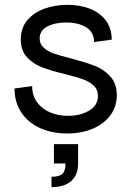

<svg xmlns="http://www.w3.org/2000/svg" viewBox="-20 -536 548 794"><path d="M40 -170 113 -180Q113 -141 133 -113.5Q153 -86 186.5 -71.5Q220 -57 261 -57Q312 -57 348.5 -78.5Q385 -100 385 -139Q385 -166 367 -182.5Q349 -199 322 -208.5Q295 -218 247 -230Q189 -244 153 -258Q117 -272 91.5 -299.5Q66 -327 66 -373Q66 -421 93.5 -453Q121 -485 164.5 -500.5Q208 -516 259 -516Q310 -516 351.5 -500Q393 -484 417.5 -451.5Q442 -419 442 -372L369 -362Q369 -403 336.5 -423Q304 -443 254 -443Q208 -443 176 -426.5Q144 -410 144 -377Q144 -354 161 -338.5Q178 -323 204.5 -314Q231 -305 275 -294Q335 -278 372.5 -263.5Q410 -249 436.5 -219.5Q463 -190 463 -142Q463 -96 437 -60Q411 -24 364 -4Q317 16 258 16Q196 16 146.5 -6Q97 -28 68.5 -70.5Q40 -113 40 -170ZM251 140H303Q303 187 274.5 212.5Q246 238 193 238V195Q225 195 238 183Q251 171 251 140ZM203 60H303V140H203Z"/></svg>

Font: Uncut Sans Variable
Style: Regular
Weight: 400
Designer: Kasper Nordkvist
Foundry: UNCUT.wtf
Version: Version 1.304;Glyphs 3.2 (3246)